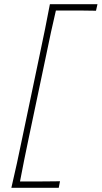

<svg xmlns="http://www.w3.org/2000/svg" viewBox="-20 -780 483 912"><path d="M34 112Q48.5 51 60.5 -5.2Q72.5 -61.5 86 -126L169 -522Q182.5 -586.5 194.2 -643.2Q206 -700 217 -760H443L436 -729Q402.5 -730 364 -730Q325.5 -730 273 -730H245.5Q233 -677.5 222.2 -627.2Q211.5 -577 199.5 -519L117.5 -129.5Q105.5 -72 95.2 -21.5Q85 29 75 82H105Q149.5 82 189 81.8Q228.5 81.5 265 81L259 112Z"/></svg>

Font: Commissioner Flair Thin
Style: Italic
Weight: 100
Italic angle: -12°
Designer: Kostas Bartsokas
Foundry: Kostas Bartsokas
Version: Version 1.000; ttfautohint (v1.8.3)